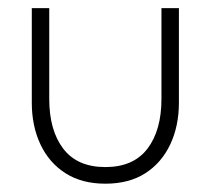

<svg xmlns="http://www.w3.org/2000/svg" viewBox="-20 -430 526 462"><path d="M98.5 -192Q98.5 -116.5 132.2 -72.2Q166 -28 233.5 -28Q301 -28 334.8 -72.2Q368.5 -116.5 368.5 -192V-410.5H410.5V-183Q410.5 -127 389.8 -82.8Q369 -38.5 329.8 -13.2Q290.5 12 233.5 12Q177 12 137.5 -13.2Q98 -38.5 77.2 -82.8Q56.5 -127 56.5 -183V-410.5H98.5Z"/></svg>

Font: League Spartan Thin ExtraLight
Style: Regular
Weight: 250
Version: Version 2.002